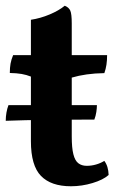

<svg xmlns="http://www.w3.org/2000/svg" viewBox="-22 -640 418 669"><path d="M225.2 9Q155.8 9 120.8 -27Q85.7 -63 85.7 -148.2V-373.2Q70.2 -379.3 53.2 -382.3Q36.1 -385.2 12.2 -385.7Q12.2 -403.9 14.7 -418.1Q17.2 -432.3 23.8 -448H85.7V-571.1Q118.8 -576.1 151.1 -589.7Q183.4 -603.3 203.6 -620Q217.8 -614.4 222.9 -603Q228 -591.6 228 -558.6V-448H351.2Q351.2 -429.6 348.9 -414.5Q346.6 -399.3 341.6 -385.2Q308.3 -384.7 280.1 -380.7Q251.9 -376.7 228 -369.6V-164.5Q228 -124.7 233.7 -102.4Q239.3 -80.1 251 -71.2Q262.7 -62.2 280.2 -62.2Q296.5 -62.2 312.3 -66.7Q328 -71.1 341.5 -79.4Q355.6 -60.8 356.5 -30.3Q337.4 -13.3 300.4 -2.2Q263.5 9 225.2 9ZM-2 -219.1Q-2 -233.6 0.5 -247.8Q3 -262 7.5 -273.6H315.7Q315.7 -263.6 313.7 -250Q311.7 -236.3 306.7 -223.3Q260.7 -223.3 219.2 -223Q177.6 -222.7 139.8 -222.5Q102 -222.2 66.8 -221.2Q31.7 -220.2 -2 -219.1Z"/></svg>

Font: Vollkorn
Style: Regular
Weight: 400
Designer: Friedrich Althausen
Foundry: Friedrich Althausen
Version: Version 5.001